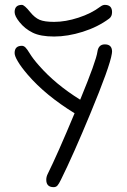

<svg xmlns="http://www.w3.org/2000/svg" viewBox="-20 -708 520 788"><path d="M40 -490.2Q40 -520 69.8 -520Q77.6 -520 84.5 -513.2Q91.3 -506.3 101.1 -490.2Q115.2 -466.8 140.1 -439Q207 -362.3 309.1 -298.8Q375 -458.5 379.9 -496.1Q384.3 -525.9 410.2 -525.9Q439.9 -525.9 439.9 -496.1Q439.9 -494.6 439 -487.8Q431.6 -436.5 350.1 -240.2Q281.2 -73.7 230 29.8Q221.7 46.9 215.8 53.5Q210 60.1 200.2 60.1Q169.9 60.1 169.9 29.8Q169.9 17.6 175.8 5.9Q215.8 -74.7 286.1 -243.2Q167 -316.4 94.2 -400.9Q65.4 -434.6 53.2 -456.1Q40 -478 40 -490.2ZM40 -658.2Q40 -688 69.8 -688Q80.1 -688 104 -658.2Q122.6 -635.3 142.6 -626.7Q162.6 -618.2 202.1 -618.2Q249 -618.2 302 -635.5Q355 -652.8 391.1 -680.2Q401.4 -688 410.2 -688Q439.9 -688 439.9 -658.2Q439.9 -640.6 428.2 -631.8Q381.8 -597.2 319.8 -577.6Q257.8 -558.1 202.1 -558.1Q146 -558.1 114 -574Q82 -589.8 60.1 -617.2Q40 -642.1 40 -658.2Z"/></svg>

Font: Pecita
Style: Book
Weight: 400
Width: 6
Version: Version 3.4.1